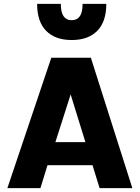

<svg xmlns="http://www.w3.org/2000/svg" viewBox="-20 -968 719 988"><path d="M18 0 244 -671H447.5L661 0H492.5L456 -118H224.5L188 0ZM265 -236.5H419.5L343.5 -482ZM349 -762Q264.5 -762 217.8 -809Q171 -856 171 -948H293Q293 -905 307.2 -884.5Q321.5 -864 349 -864Q376.5 -864 390.8 -884.5Q405 -905 405 -948H527Q527 -856 480.2 -809Q433.5 -762 349 -762Z"/></svg>

Font: Karla ExtraBold
Style: Regular
Weight: 800
Designer: Jonathan Pinhorn
Version: Version 2.001